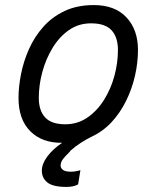

<svg xmlns="http://www.w3.org/2000/svg" viewBox="-20 -551 600 757"><path d="M242 186Q189 186 167 168.5Q145 151 145 122Q145 95 166.5 66Q188 37 225 12Q146 13 99.5 -33.5Q53 -80 53 -165Q53 -209 63 -259.5Q73 -310 94.5 -358Q116 -406 150.5 -445Q185 -484 234.5 -507.5Q284 -531 350 -531Q433 -531 478.5 -482.5Q524 -434 524 -354Q524 -305 512.5 -253.5Q501 -202 477.5 -154Q454 -106 419.5 -69Q385 -32 339 -11Q319 -1 298 12.5Q277 26 258 43Q257 46 247.5 55Q238 64 228.5 76Q219 88 219 102Q219 112 228.5 119Q238 126 260 126Q268 126 277.5 124.5Q287 123 297 120L288 176Q279 181 267.5 183.5Q256 186 242 186ZM237 -61Q286 -61 324.5 -87.5Q363 -114 390 -157Q417 -200 431 -251.5Q445 -303 445 -354Q445 -404 420 -431.5Q395 -459 339 -459Q290 -459 252 -432.5Q214 -406 187.5 -362.5Q161 -319 147 -267.5Q133 -216 133 -165Q133 -115 158 -88Q183 -61 237 -61Z"/></svg>

Font: Ubuntu Sans Mono
Style: Italic
Weight: 400
Italic angle: -13.5°
Monospace: yes
Designer: Dalton Maag Ltd
Foundry: Dalton Maag Ltd
Version: Version 1.006